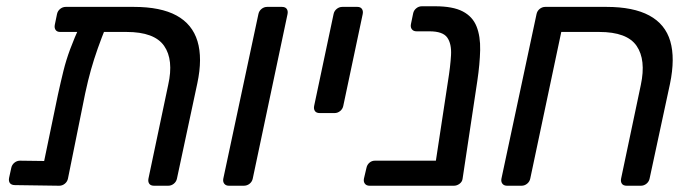

<svg xmlns="http://www.w3.org/2000/svg" viewBox="-20 -593 2209 613"><path d="M172 -491Q162 -491 157.5 -497.5Q153 -504 155 -514L162 -548Q164 -558 172 -564.5Q180 -571 190 -571H407Q493 -571 543.5 -543.5Q594 -516 610.5 -461.5Q627 -407 610 -327L545 -23Q543 -13 535 -6.5Q527 0 517 0H472Q461 0 456.5 -6.5Q452 -13 454 -23L517 -322Q535 -402 504 -446.5Q473 -491 384 -491ZM273 -540H298Q314 -540 319.5 -532.5Q325 -525 321 -514Q304 -472 292 -438Q280 -404 270.5 -370.5Q261 -337 252 -295L197 -23Q195 -13 187 -6.5Q179 0 169 0L28 -2Q17 -2 12 -8Q7 -14 9 -25L16 -57Q18 -67 26 -73.5Q34 -80 44 -80L121 -79L165 -291Q174 -332 182.5 -366.5Q191 -401 204 -436Q217 -471 237 -515Q243 -526 250.5 -533Q258 -540 273 -540Z M711 0Q701 0 696 -6.5Q691 -13 693 -23L805 -548Q807 -558 815 -564.5Q823 -571 833 -571H880Q891 -571 895.5 -564.5Q900 -558 898 -548L787 -23Q785 -13 777 -6.5Q769 0 758 0Z M1001 -232Q990 -232 985.5 -238.5Q981 -245 983 -255L1045 -548Q1047 -558 1055 -564.5Q1063 -571 1073 -571H1121Q1131 -571 1135.5 -564.5Q1140 -558 1138 -548L1076 -255Q1074 -245 1066 -238.5Q1058 -232 1048 -232Z M1160 0Q1150 0 1145 -6.5Q1140 -13 1142 -23L1150 -57Q1152 -67 1159.5 -73.5Q1167 -80 1177 -80H1459L1446 -19Q1444 -9 1436.5 -4.5Q1429 0 1419 0ZM1381 0Q1371 0 1367 -6.5Q1363 -13 1363 -23L1410 -332Q1418 -381 1420 -417Q1422 -453 1408 -473Q1394 -493 1351 -493H1310Q1300 -493 1295 -499.5Q1290 -506 1292 -516L1299 -550Q1301 -560 1309 -566.5Q1317 -573 1327 -573H1369Q1426 -573 1457.5 -556.5Q1489 -540 1501.5 -508.5Q1514 -477 1513 -433Q1512 -389 1504 -335L1457 -23Q1456 -13 1447.5 -6.5Q1439 0 1429 0Z M1599 0Q1589 0 1584 -6.5Q1579 -13 1581 -23L1693 -548Q1695 -558 1703 -564.5Q1711 -571 1721 -571H1916Q2002 -571 2053 -543.5Q2104 -516 2120 -461.5Q2136 -407 2119 -325L2054 -23Q2052 -13 2044 -6.5Q2036 0 2026 0H1981Q1970 0 1965.5 -6.5Q1961 -13 1963 -23L2026 -322Q2043 -402 2012.5 -446.5Q1982 -491 1893 -491H1772L1673 -23Q1671 -13 1663 -6.5Q1655 0 1645 0Z"/></svg>

Font: Rubik
Style: Italic
Weight: 400
Italic angle: -12°
Designer: Hubert and Fischer
Foundry: Hubert and Fischer
Version: Version 2.300;gftools[0.9.30]